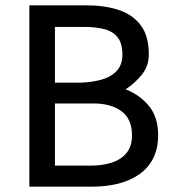

<svg xmlns="http://www.w3.org/2000/svg" viewBox="-20 -700 643 720"><path d="M325 0Q379 0 424 -11.5Q469 -23 502.5 -46.5Q536 -70 554.5 -106.5Q573 -143 573 -194Q573 -260 539 -302Q505 -344 451 -365Q485 -387 511.5 -419.5Q538 -452 538 -496Q538 -565 508 -605Q478 -645 425.5 -662.5Q373 -680 304 -680H90V0ZM296 -599Q340 -599 372 -590.5Q404 -582 421.5 -559.5Q439 -537 439 -495Q439 -457 417.5 -434Q396 -411 359.5 -401Q323 -391 279 -390H186V-599ZM331 -312Q396 -312 435.5 -283Q475 -254 475 -192Q475 -152 455 -127Q435 -102 400 -90.5Q365 -79 321 -79H186V-312Z"/></svg>

Font: Catamaran Thin Medium
Style: Regular
Weight: 500
Version: Version 2.000